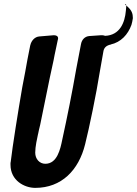

<svg xmlns="http://www.w3.org/2000/svg" viewBox="-20 -893 665 932"><path d="M591 -841C586 -783 562 -722 490 -719C483 -722 476 -722 471 -722L413 -718C392 -716 377 -701 373 -678C370 -663 367 -647 364 -631C359 -606 355 -582 350 -558C330 -443 307 -328 282 -214C273 -170 258 -98 200 -98C172 -98 151 -121 151 -152C151 -181 160 -221 165 -244V-243C167 -255 171 -270 175 -287L222 -517C228 -544 234 -571 240 -600L245 -626C250 -649 255 -673 260 -697C261 -701 262 -704 262 -707C262 -719 251 -722 241 -722C229 -721 182 -717 170 -716C149 -714 132 -696 127 -673V-674L113 -603C107 -569 99 -524 88 -469C69 -359 40 -179 32 -107C32 -106 31 -104 31 -102V-93C31 -17 98 19 151 19C279 19 362 -67 393 -192C413 -271 448 -440 464 -542L482 -644C485 -662 497 -673 519 -677H517C567 -688 601 -725 618 -772C621 -782 623 -792 625 -805C625 -827 619 -842 602 -858L593 -866C593 -871 590 -873 587 -873C586 -873 587 -872 589 -869C590 -868 591 -867 593 -866C593 -866 593 -865 593 -864Z"/></svg>

Font: Bangerz
Style: Regular
Weight: 400
Designer: vernon adams
Foundry: Vernon Adams
Version: Version 2.10;December 28, 2023;FontCreator 13.0.0.2683 64-bi